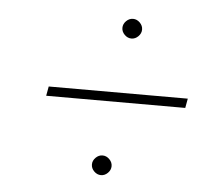

<svg xmlns="http://www.w3.org/2000/svg" viewBox="-37 -484 492 447"><g transform="rotate(5 209.0 -260.5)"><path d="M241 -406Q234 -413 234 -422Q234 -431 241 -438Q248 -445 257 -445Q266 -445 273 -438Q280 -431 280 -422Q280 -413 273 -406Q266 -399 257 -399Q248 -399 241 -406ZM198 -83Q191 -90 191 -99Q191 -108 198 -115Q205 -122 214 -122Q223 -122 230 -115Q237 -108 237 -99Q237 -90 230 -83Q223 -76 214 -76Q205 -76 198 -83ZM71 -249 75 -271H400L396 -249Z"/></g></svg>

Font: Kleymissky
Style: Regular
Weight: 500
Italic angle: -8°
Designer: gluk
Foundry: gluk
Version: Version 0.283